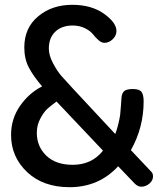

<svg xmlns="http://www.w3.org/2000/svg" viewBox="-20 -768 669 798"><path d="M269 10Q159 10 92.5 -53Q26 -116 26 -207Q26 -274 63 -327.5Q100 -381 155 -409Q119 -451 100 -487Q81 -523 81 -571Q81 -652 138.5 -700Q196 -748 280 -748Q360 -748 412 -711Q464 -674 464 -639Q464 -620 448.5 -605Q433 -590 414 -590Q402 -590 389.5 -601Q377 -612 366 -626Q355 -640 332.5 -651Q310 -662 282 -662Q237 -662 210 -636.5Q183 -611 183 -566Q183 -538 200.5 -505Q218 -472 235.5 -452Q253 -432 282 -401L459 -211Q467 -231 472.5 -255.5Q478 -280 479.5 -291.5Q481 -303 483 -333L485 -363Q487 -382 497 -390Q507 -398 533 -398Q559 -398 568 -386Q577 -374 577 -347Q577 -238 524 -144L609 -54Q616 -47 616 -35Q616 -18 601 -5Q586 8 567 8Q553 8 540 -5L471 -77Q391 10 269 10ZM282 -83Q362 -83 408 -142L215 -346Q190 -328 176 -315Q162 -302 147.5 -275Q133 -248 133 -216Q133 -159 172.5 -121Q212 -83 282 -83Z"/></svg>

Font: AkaAcidDosis
Style: SemiBold
Weight: 600
Designer: Edgar Tolentino, Pablo Impallari, Igino Marini, Cyberella
Foundry: Edgar Tolentino, Pablo Impallari, Igino Marini, Cyberella
Version: Version 1.007